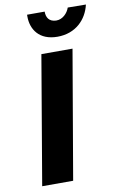

<svg xmlns="http://www.w3.org/2000/svg" viewBox="-100 -977 645 1032"><g transform="rotate(-10 222.5 -461.0)"><path d="M124 -922C124 -919 124 -916 124 -912C124 -842 165 -777 265 -777C365 -777 427 -842 445 -921L346 -922C336 -892 308 -864 275 -864C274 -864 272 -864 271 -864C234 -866 220 -890 220 -922ZM163 -700 44 0H213L333 -700Z"/></g></svg>

Font: Jost
Style: Bold Italic
Weight: 700
Italic angle: -5°
Version: Version 3.710